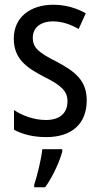

<svg xmlns="http://www.w3.org/2000/svg" viewBox="-20 -567 421 808"><path d="M345 -145C345 -228 296 -266 219 -307C144 -345 118 -365 118 -408C118 -450 150 -477 203 -477C241 -477 278 -464 311 -445L341 -511C300 -534 255 -547 204 -547C105 -547 38 -492 38 -405C38 -321 89 -283 167 -243C240 -207 264 -182 264 -141C264 -92 233 -62 173 -62C123 -62 72 -81 39 -104V-21C72 -3 117 10 175 10C281 10 345 -45 345 -145ZM242 71V61H158C154 102 136 175 124 210V221H170C200 180 230 116 242 71Z"/></svg>

Font: Noto Sans Sinhala Condensed
Style: Regular
Weight: 400
Width: 3
Designer: Jelle Bosma - Monotype Design Team
Foundry: Monotype Imaging Inc.
Version: Version 2.006